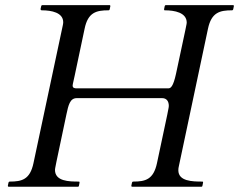

<svg xmlns="http://www.w3.org/2000/svg" viewBox="-20 -708 907 728"><path d="M768.6 -599.1C781.7 -661.1 813.5 -668.9 859.4 -668.9C862.8 -668.9 863.8 -670.9 864.3 -672.9L866.7 -684.6C866.7 -688 865.7 -688.5 863.8 -688.5H609.4C606 -688.5 605 -687 604.5 -684.6L602.1 -672.9C602.1 -669.4 603 -668.9 605 -668.9C641.6 -668.9 688 -660.6 688 -622.1C688 -618.2 687.5 -614.7 647.5 -428.7C636.7 -378.9 627 -373 618.2 -373H270.5C262.2 -373 255.4 -374.5 255.4 -383.8C255.4 -385.7 255.9 -387.7 256.3 -390.1C256.8 -392.6 258.8 -398.4 300.8 -599.1C313.5 -661.1 345.2 -668.9 391.1 -668.9C394.5 -668.9 395.5 -670.9 396 -672.9L398.4 -684.6C398.4 -688 397.5 -688.5 395.5 -688.5H141.1C137.7 -688.5 136.7 -687 136.2 -684.6L133.8 -673.8C133.8 -669.9 136.2 -668.9 138.7 -668.9C174.8 -668.9 219.7 -660.6 219.7 -623.5C219.7 -619.6 218.8 -615.2 217.8 -610.4L106.9 -89.4C93.8 -27.3 63 -19.5 17.1 -19.5C13.7 -19.5 12.7 -17.1 12.2 -15.6L9.8 -3.9C9.8 -2.4 9.8 0 13.2 0H274.9C278.8 0 278.8 -2 279.3 -3.9L281.7 -15.6C281.7 -19 280.8 -19.5 278.8 -19.5C241.2 -19.5 188.5 -20.5 188.5 -64C188.5 -68.4 189 -72.8 231.9 -274.4C239.3 -309.1 245.1 -335.9 271 -335.9H594.7C611.3 -335.9 620.1 -324.7 620.1 -306.2C620.1 -301.3 619.6 -295.9 575.2 -89.4C562 -27.3 531.2 -19.5 485.4 -19.5C481.9 -19.5 481 -17.1 480.5 -15.6L478 -3.9C478 -2.4 478 0 481.4 0H743.2C747.1 0 747.1 -2 747.6 -3.9L750 -15.6C750 -19 749 -19.5 747.1 -19.5C709.5 -19.5 656.2 -20.5 656.2 -62.5C656.2 -67.4 656.7 -72.3 658.2 -78.1Z"/></svg>

Font: Cardo
Style: Italic
Weight: 400
Designer: David J. Perry
Foundry: David J. Perry
Version: Version 0.99